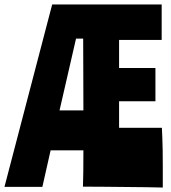

<svg xmlns="http://www.w3.org/2000/svg" viewBox="-33 -838 766 861"><path d="M697 3Q669 2 625 1.5Q581 1 531 0.5Q481 0 430 -0.5Q379 -1 339 -1Q340 -24 340.5 -67Q341 -110 341 -164H194L157 0H-13L201 -818H692V-659H501V-533H664V-384H501V-265H693Q694 -242 695 -218Q696 -194 696.5 -164Q697 -134 697 -93.5Q697 -53 697 3ZM234 -343H341Q341 -428 340.5 -512Q340 -596 340 -665H308Z"/></svg>

Font: Ranchers
Style: Regular
Weight: 400
Designer: Pablo Impallari, Brenda Gallo
Foundry: Pablo Impallari, Brenda Gallo
Version: Version 1.000; ttfautohint (v0.8) -G 200 -r 50